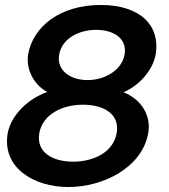

<svg xmlns="http://www.w3.org/2000/svg" viewBox="-20 -736 678 772"><path d="M255 16C396 16 552 -63 576 -201C589 -272 547 -337 477 -365C545 -395 595 -457 606 -517C625 -630 548 -716 385 -716C222 -716 113 -630 93 -517C84 -461 113 -397 170 -366C90 -338 25 -272 11 -201C-13 -63 114 16 255 16ZM138 -201C152 -277 231 -315 314 -315C397 -315 463 -277 449 -201C436 -124 357 -86 274 -86C190 -86 125 -124 138 -201ZM218 -517C229 -581 297 -616 367 -616C437 -616 492 -581 481 -517C470 -454 402 -414 332 -414C262 -414 206 -454 218 -517Z"/></svg>

Font: Uncut Sans Semibold
Style: Italic
Weight: 600
Italic angle: -10°
Designer: Kasper Nordkvist
Foundry: Uncut Type
Version: Version 1.111;FEAKit 1.0